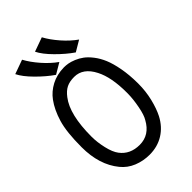

<svg xmlns="http://www.w3.org/2000/svg" viewBox="-253 -931 1025 1025"><g transform="rotate(-45 259.0 -418.5)"><path d="M408.7 -695 347.7 -658.9Q303.7 -689.1 258.8 -734.3Q213.9 -779.4 196.3 -815.6L276.4 -844.4Q297.4 -805.1 333.7 -763.6Q370.1 -722.1 408.7 -695ZM249.5 -684.9 188.5 -648.8Q144.5 -679 99.6 -724.2Q54.7 -769.4 37.1 -805.5L117.2 -834.3Q138.2 -795.1 174.6 -753.5Q210.9 -712 249.5 -684.9ZM246.1 -647.5Q261.2 -647.5 277.3 -644.8Q293.5 -642.1 315.7 -633.1Q337.9 -624 357.4 -609.6Q377 -595.2 397.2 -569.1Q417.5 -543 431.9 -508.8Q446.3 -474.6 455.8 -423.3Q465.3 -372.1 465.8 -310.1V-304.7Q465.8 -248 452.9 -194.8Q439.9 -141.6 420.9 -104.5Q393.1 -51.3 346.7 -22.5Q300.3 6.3 240.2 6.3Q192.9 6.3 150.1 -11Q107.4 -28.3 79.1 -63.5Q11.7 -146 11.7 -279.3Q11.7 -393.1 31.2 -458.3Q50.8 -523.4 83 -566.9Q108.9 -602.5 150.4 -624.5Q191.9 -646.5 246.1 -647.5ZM129.9 -119.6Q168.5 -68.4 240.2 -68.4Q314.9 -68.4 354.5 -141.6Q368.7 -164.1 378.4 -214.4Q388.2 -264.6 388.7 -306.2V-315.4Q388.7 -430.2 354.5 -496.6Q315.9 -572.8 249 -572.8Q214.4 -572.8 190.9 -561.3Q167.5 -549.8 146.5 -522Q88.9 -447.8 88.9 -281.2Q88.9 -239.3 99.9 -191.9Q110.8 -144.5 129.9 -119.6Z"/></g></svg>

Font: FantasqueSansM Nerd Font
Style: Regular
Weight: 400
Monospace: yes
Designer: Jany Belluz
Version: Version 1.8.0 ; ttfautohint (v1.8.2);Nerd Fonts 3.4.0